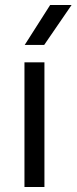

<svg xmlns="http://www.w3.org/2000/svg" viewBox="-20 -750 307 770"><path d="M78.1 0V-500H158.2V0ZM79.1 -569.8 181.2 -730H267.1L157.2 -569.8Z"/></svg>

Font: TASA Orbiter Text
Style: Regular
Weight: 400
Designer: Weizhong Zhang
Version: Version 1.000;Glyphs 3.1.2 (3151)